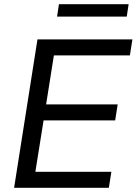

<svg xmlns="http://www.w3.org/2000/svg" viewBox="-20 -892 649 912"><path d="M47 0 158 -705H609L597 -629H236L199 -396H539L527 -320H187L148 -76H509L497 0ZM251 -813 260 -872H591L582 -813Z"/></svg>

Font: Nunito Sans 12pt ExtraLight 12pt Medium
Style: Italic
Weight: 500
Italic angle: -9°
Version: Version 3.101;gftools[0.9.27]